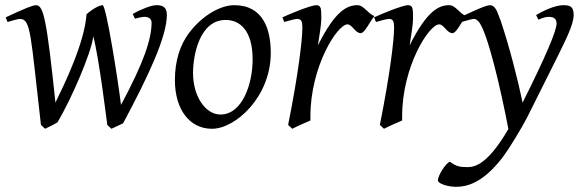

<svg xmlns="http://www.w3.org/2000/svg" viewBox="-20 -477 2250 741"><path d="M376 -457C366 -457 341 -446 314 -422C306 -310 228 -151 194 -81C160 -404 148 -457 119 -457C107 -457 74 -444 2 -410L9 -392C27 -398 51 -404 57 -404C100 -404 98 -340 138 5L154 20C159 18 193 1 202 -5C256 -96 333 -274 340 -337C362 -256 393 -2 394 5L410 20C415 18 445 4 455 -1C554 -186 624 -336 624 -420C624 -454 602 -457 583 -457C565 -457 525 -442 492 -423L501 -405C519 -410 531 -412 538 -412C554 -412 565 -404 565 -390C565 -326 535 -236 447 -72C436 -164 390 -457 376 -457Z M851 -400C904 -400 955 -362 955 -247C955 -153 915 -35 831 -35C773 -35 725 -105 725 -195C725 -264 750 -400 851 -400ZM1025 -273C1025 -362 997 -457 884 -457C834 -457 763 -421 709 -349C676 -305 655 -244 655 -168C655 -54 712 20 798 20C889 20 1025 -103 1025 -273Z M1425 -415C1400 -424 1384 -457 1360 -457C1321 -457 1275 -438 1207 -302C1212 -331 1220 -387 1220 -401V-412C1220 -443 1219 -457 1201 -457C1178 -457 1086 -418 1070 -410L1077 -392C1080 -393 1117 -404 1127 -404C1143 -404 1147 -394 1147 -371C1147 -326 1132 -194 1092 5L1108 20C1131 8 1158 -3 1178 -12V-28C1178 -221 1282 -383 1321 -383C1339 -383 1351 -349 1372 -349C1388 -349 1406 -392 1425 -415Z M1779 -415C1754 -424 1738 -457 1714 -457C1675 -457 1629 -438 1561 -302C1566 -331 1574 -387 1574 -401V-412C1574 -443 1573 -457 1555 -457C1532 -457 1440 -418 1424 -410L1431 -392C1434 -393 1471 -404 1481 -404C1497 -404 1501 -394 1501 -371C1501 -326 1486 -194 1446 5L1462 20C1485 8 1512 -3 1532 -12V-28C1532 -221 1636 -383 1675 -383C1693 -383 1705 -349 1726 -349C1742 -349 1760 -392 1779 -415Z M2154 -457C2133 -457 2097 -447 2049 -419L2058 -401C2075 -409 2088 -412 2098 -412C2118 -412 2128 -404 2128 -386C2128 -358 2086 -259 1997 -81C1978 -172 1945 -300 1913 -395L1902 -424C1891 -455 1877 -457 1871 -457C1852 -457 1784 -423 1755 -410L1761 -392C1778 -397 1802 -404 1809 -404C1817 -404 1820 -400 1826 -395C1861 -359 1915 -122 1942 21C1865 153 1816 168 1785 168C1753 168 1741 165 1716 147C1699 154 1670 201 1670 219C1670 232 1709 244 1740 244C1779 244 1842 232 1920 130L1943 97C1943 97 1988 28 2018 -31L2134 -263C2166 -329 2194 -383 2194 -420C2194 -453 2178 -457 2154 -457Z"/></svg>

Font: Temporarium
Style: Italic
Weight: 400
Italic angle: -7°
Version: Version 1.1